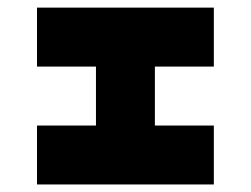

<svg xmlns="http://www.w3.org/2000/svg" viewBox="-20 -489 665 509"><path d="M546.9 -468.8V-312.5H390.6V-156.2H546.9V0H78.1V-156.2H234.4V-312.5H78.1V-468.8Z"/></svg>

Font: Sorena-Fanum Normal
Style: Regular
Weight: 400
Designer: Mohammad Darvishi
Version: Version 1.000;March 20, 2024;FontCreator 15.0.0.2958 64-bit